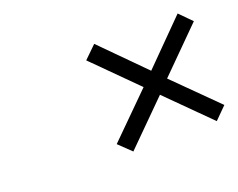

<svg xmlns="http://www.w3.org/2000/svg" viewBox="-64 -494 654 528"><g transform="rotate(-20 263.5 -230.5)"><path d="M403.8 -230 526.9 -107.9 492.2 -73.2 370.1 -194.8 248 -73.2 211.9 -107.9 335 -230 211.9 -353 248 -388.2 370.1 -265.1 492.2 -388.2 526.9 -353Z"/></g></svg>

Font: Linear Smooth
Style: Regular
Weight: 400
Designer: Philipp H. Poll, Flanker
Foundry: Philipp H. Poll, reworked by Flanker
Version: Version 1.061 | FøM Fix